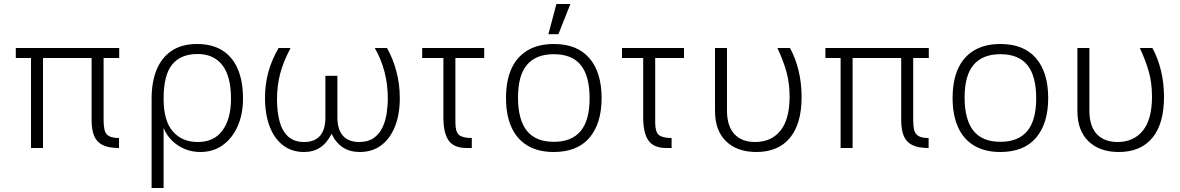

<svg xmlns="http://www.w3.org/2000/svg" viewBox="-20 -740 5900 960"><path d="M135 -450H59V-500H576V-450H498V-140Q498 -111 502.5 -91Q507 -71 523.5 -60.5Q540 -50 575 -50V0Q523 0 493 -15Q463 -30 450.5 -61Q438 -92 438 -140V-450H195V0H135Z M738 -251 798 -274V200H738ZM738 -247Q738 -329 762.5 -390Q787 -451 837.5 -485.5Q888 -520 965 -520Q1039 -520 1090 -489Q1141 -458 1168 -397Q1195 -336 1195 -247Q1195 -169 1168 -108.5Q1141 -48 1093.5 -14Q1046 20 982 20Q939 20 902.5 4.5Q866 -11 839 -38Q812 -65 798.5 -99.5Q785 -134 788 -173Q781 -183 770 -200.5Q759 -218 748 -250ZM969 -30Q1051 -30 1093 -88.5Q1135 -147 1135 -246Q1135 -359 1091.5 -414.5Q1048 -470 968 -470Q884 -470 841 -417.5Q798 -365 798 -246Q798 -136 844 -83Q890 -30 969 -30Z M1667 -361V-153Q1667 -93 1694.5 -61.5Q1722 -30 1776 -30Q1820 -30 1848 -49.5Q1876 -69 1891.5 -101Q1907 -133 1913 -171.5Q1919 -210 1919 -248Q1919 -318 1902.5 -381Q1886 -444 1854 -500H1915Q1945 -447 1962 -383Q1979 -319 1979 -250Q1979 -167 1954.5 -106.5Q1930 -46 1885.5 -13Q1841 20 1779 20Q1730 20 1695 -2.5Q1660 -25 1638 -71Q1615 -25 1581 -2.5Q1547 20 1499 20Q1440 20 1396 -13Q1352 -46 1328.5 -107Q1305 -168 1305 -251Q1305 -319 1322 -380.5Q1339 -442 1373 -500H1433Q1395 -429 1380 -368.5Q1365 -308 1365 -244Q1365 -183 1377.5 -134.5Q1390 -86 1420 -58Q1450 -30 1501 -30Q1554 -30 1580.5 -61.5Q1607 -93 1607 -153V-361Z M2091 -500H2401V-450H2091ZM2339 0H2313Q2250 0 2223.5 -37Q2197 -74 2197 -153V-500H2257V-127Q2257 -81 2275 -65.5Q2293 -50 2339 -50Z M2749 20Q2671 20 2617.5 -12Q2564 -44 2537 -104.5Q2510 -165 2510 -250Q2510 -336 2537 -396Q2564 -456 2617.5 -488Q2671 -520 2749 -520Q2866 -520 2927 -449Q2988 -378 2988 -250Q2988 -122 2927 -51Q2866 20 2749 20ZM2749 -31Q2839 -31 2883.5 -85Q2928 -139 2928 -248Q2928 -360 2884 -414.5Q2840 -469 2749 -469Q2660 -469 2615 -416Q2570 -363 2570 -253Q2570 -142 2614 -86.5Q2658 -31 2749 -31ZM2762 -720H2832L2772 -569H2722Z M3090 -500H3400V-450H3090ZM3338 0H3312Q3249 0 3222.5 -37Q3196 -74 3196 -153V-500H3256V-127Q3256 -81 3274 -65.5Q3292 -50 3338 -50Z M3615 -500V-187Q3615 -109 3652 -69.5Q3689 -30 3756 -30Q3836 -30 3882 -86.5Q3928 -143 3928 -257Q3928 -326 3911.5 -383.5Q3895 -441 3867 -500H3930Q3957 -451 3972.5 -388.5Q3988 -326 3988 -255Q3988 -121 3929.5 -50.5Q3871 20 3762 20Q3666 20 3610.5 -33.5Q3555 -87 3555 -185V-500Z M4183 -450H4107V-500H4624V-450H4546V-140Q4546 -111 4550.5 -91Q4555 -71 4571.5 -60.5Q4588 -50 4623 -50V0Q4571 0 4541 -15Q4511 -30 4498.5 -61Q4486 -92 4486 -140V-450H4243V0H4183Z M4982 20Q4904 20 4850.5 -12Q4797 -44 4770 -104.5Q4743 -165 4743 -250Q4743 -336 4770 -396Q4797 -456 4850.5 -488Q4904 -520 4982 -520Q5099 -520 5160 -449Q5221 -378 5221 -250Q5221 -122 5160 -51Q5099 20 4982 20ZM4982 -31Q5072 -31 5116.5 -85Q5161 -139 5161 -248Q5161 -360 5117 -414.5Q5073 -469 4982 -469Q4893 -469 4848 -416Q4803 -363 4803 -253Q4803 -142 4847 -86.5Q4891 -31 4982 -31Z M5427 -500V-187Q5427 -109 5464 -69.5Q5501 -30 5568 -30Q5648 -30 5694 -86.5Q5740 -143 5740 -257Q5740 -326 5723.5 -383.5Q5707 -441 5679 -500H5742Q5769 -451 5784.5 -388.5Q5800 -326 5800 -255Q5800 -121 5741.5 -50.5Q5683 20 5574 20Q5478 20 5422.5 -33.5Q5367 -87 5367 -185V-500Z"/></svg>

Font: Moderustic Light
Style: Regular
Weight: 300
Designer: Tural Alisoy
Foundry: TAFT Foundry
Version: Version 2.120